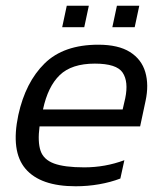

<svg xmlns="http://www.w3.org/2000/svg" viewBox="-20 -640 574 670"><path d="M197 -545 213 -620H290L274 -545ZM372 -545 388 -620H466L450 -545ZM244 10Q121 10 69 -51Q17 -112 44 -239Q69 -353 135.5 -418.5Q202 -484 323 -484Q393 -484 433.5 -458.5Q474 -433 487 -388.5Q500 -344 488 -288L469 -199H118Q111 -145 121.5 -114Q132 -83 168.5 -69.5Q205 -56 274 -56Q347 -56 414 -81L400 -17Q366 -4 326 3Q286 10 244 10ZM130 -258H408L417 -297Q429 -355 408 -386.5Q387 -418 311 -418Q230 -418 188.5 -378Q147 -338 130 -258Z"/></svg>

Font: Kanit Light
Style: Italic
Weight: 300
Italic angle: -12°
Designer: Katatrad Team
Foundry: CadsonDemak
Version: Version 2.000; ttfautohint (v1.8.3)